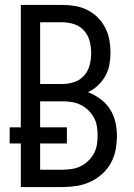

<svg xmlns="http://www.w3.org/2000/svg" viewBox="-20 -755 540 775"><path d="M64 0V-176H19V-241H64V-735H233Q259 -735 284.5 -730.5Q310 -726 333 -714.5Q356 -703 374.5 -684.5Q393 -666 405 -642.5Q417 -619 421.5 -593.5Q426 -568 426 -542Q426 -518 421.5 -493.5Q417 -469 405 -448Q393 -427 375 -410Q357 -393 335 -383Q361 -373 384.5 -356Q408 -339 423.5 -315Q439 -291 445.5 -263Q452 -235 452 -206Q452 -178 446.5 -149.5Q441 -121 427 -96Q413 -71 391.5 -52Q370 -33 344 -21Q318 -9 289.5 -4.5Q261 0 233 0ZM233 -416Q257 -416 280.5 -424Q304 -432 320 -450.5Q336 -469 342 -492.5Q348 -516 348 -541Q348 -565 342 -588.5Q336 -612 320 -630.5Q304 -649 280.5 -657Q257 -665 233 -665H142V-416ZM233 -70Q252 -70 270.5 -73Q289 -76 305.5 -84Q322 -92 336 -105.5Q350 -119 359 -135.5Q368 -152 371 -170.5Q374 -189 374 -208Q374 -226 371 -245Q368 -264 359 -280.5Q350 -297 336.5 -310Q323 -323 306 -331.5Q289 -340 270.5 -343Q252 -346 233 -346H142V-241H250V-176H142V-70Z"/></svg>

Font: Zed Sans
Style: Regular
Weight: 400
Designer: Belleve Invis
Foundry: Belleve Invis
Version: Version 1.0.0; ttfautohint (v1.8.4)